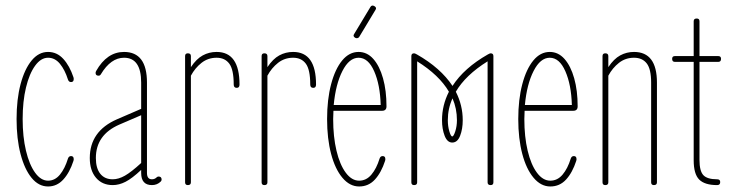

<svg xmlns="http://www.w3.org/2000/svg" viewBox="-20 -670 2655 695"><path d="M154 5Q120 5 94.5 -26Q69 -57 54.5 -112Q40 -167 40 -239Q40 -311 54.5 -365.5Q69 -420 94.5 -451Q120 -482 154 -482Q186 -482 209 -457Q232 -432 246 -390Q248 -384 246 -378.5Q244 -373 237 -373Q229 -373 226 -382Q215 -417 197 -439Q179 -461 154 -461Q128 -461 107 -432Q86 -403 74 -353Q62 -303 62 -239Q62 -175 74 -124.5Q86 -74 107 -45Q128 -16 154 -16Q179 -16 197 -38Q215 -60 226 -96Q229 -105 237 -105Q244 -105 246 -99.5Q248 -94 246 -88Q232 -45 209 -20Q186 5 154 5Z M388 0Q350 0 327.5 -26.5Q305 -53 305 -98Q305 -195 403 -238L491 -276V-371Q491 -461 429 -461Q381 -461 345 -401Q342 -396 337 -396Q326 -396 326 -406Q326 -409 328 -413Q367 -482 429 -482Q512 -482 512 -371V-44Q512 -21 530 -21Q540 -21 547 -28Q550 -31 554 -31Q565 -31 565 -20Q565 -16 562 -13Q549 0 530 0Q491 0 491 -44V-55Q458 -24 434.5 -12Q411 0 388 0ZM327 -98Q327 -61 343 -41Q359 -21 388 -21Q409 -21 432 -34Q455 -47 491 -80V-253L412 -219Q327 -182 327 -98Z M660 0Q650 0 650 -10V-467Q650 -477 660 -477Q671 -477 671 -467V-427Q691 -457 714 -469.5Q737 -482 764 -482Q847 -482 847 -364Q847 -352 837 -352Q826 -352 826 -364Q826 -418 810 -439.5Q794 -461 764 -461Q733 -461 709.5 -442.5Q686 -424 671 -396V-10Q671 0 660 0Z M937 0Q927 0 927 -10V-467Q927 -477 937 -477Q948 -477 948 -467V-427Q968 -457 991 -469.5Q1014 -482 1041 -482Q1124 -482 1124 -364Q1124 -352 1114 -352Q1103 -352 1103 -364Q1103 -418 1087 -439.5Q1071 -461 1041 -461Q1010 -461 986.5 -442.5Q963 -424 948 -396V-10Q948 0 937 0Z M1280 5Q1246 5 1219.5 -26.5Q1193 -58 1178.5 -113Q1164 -168 1164 -239Q1164 -310 1178.5 -365Q1193 -420 1218.5 -451Q1244 -482 1278 -482Q1309 -482 1331.5 -456.5Q1354 -431 1366.5 -386.5Q1379 -342 1379 -285Q1379 -269 1363 -269H1187Q1186 -254 1186 -239Q1186 -175 1198 -124.5Q1210 -74 1231.5 -45Q1253 -16 1280 -16Q1306 -16 1324.5 -38Q1343 -60 1354 -96Q1357 -105 1365 -105Q1372 -105 1374 -99.5Q1376 -94 1374 -88Q1360 -45 1337 -20Q1314 5 1280 5ZM1278 -461Q1244 -461 1219.5 -413Q1195 -365 1188 -290H1358Q1356 -363 1334.5 -412Q1313 -461 1278 -461ZM1266 -533Q1270 -531 1274 -532Q1278 -533 1280 -536L1339 -634Q1345 -642 1335 -648Q1326 -653 1321 -645L1262 -547Q1256 -539 1266 -533Z M1479 0Q1469 0 1469 -10V-467Q1469 -477 1479 -477Q1482 -477 1489 -473Q1575 -424 1618 -359Q1660 -424 1746 -473Q1753 -477 1756 -477Q1766 -477 1766 -467V-10Q1766 0 1756 0Q1745 0 1745 -10V-448Q1665 -398 1630 -338Q1655 -289 1655 -235Q1655 -203 1645.5 -178.5Q1636 -154 1617 -154Q1599 -154 1589.5 -178.5Q1580 -203 1580 -235Q1580 -289 1605 -338Q1570 -398 1490 -448V-10Q1490 0 1479 0ZM1601 -235Q1601 -213 1606.5 -194.5Q1612 -176 1617 -176Q1622 -176 1628 -194.5Q1634 -213 1634 -235Q1634 -277 1618 -314Q1601 -277 1601 -235Z M1972 5Q1938 5 1911.5 -26.5Q1885 -58 1870.5 -113Q1856 -168 1856 -239Q1856 -310 1870.5 -365Q1885 -420 1910.5 -451Q1936 -482 1970 -482Q2001 -482 2023.5 -456.5Q2046 -431 2058.5 -386.5Q2071 -342 2071 -285Q2071 -269 2055 -269H1879Q1878 -254 1878 -239Q1878 -175 1890 -124.5Q1902 -74 1923.5 -45Q1945 -16 1972 -16Q1998 -16 2016.5 -38Q2035 -60 2046 -96Q2049 -105 2057 -105Q2064 -105 2066 -99.5Q2068 -94 2066 -88Q2052 -45 2029 -20Q2006 5 1972 5ZM1970 -461Q1936 -461 1911.5 -413Q1887 -365 1880 -290H2050Q2048 -363 2026.5 -412Q2005 -461 1970 -461Z M2171 0Q2161 0 2161 -10V-467Q2161 -477 2171 -477Q2182 -477 2182 -467V-427Q2202 -457 2225 -469.5Q2248 -482 2275 -482Q2358 -482 2358 -371V-10Q2358 0 2347 0Q2337 0 2337 -10V-371Q2337 -420 2321 -440.5Q2305 -461 2275 -461Q2244 -461 2220.5 -442.5Q2197 -424 2182 -396V-10Q2182 0 2171 0Z M2576 0Q2531 0 2511 -20Q2491 -40 2491 -90V-446H2423Q2413 -446 2413 -457Q2413 -467 2423 -467H2491V-593Q2491 -603 2502 -603Q2512 -603 2512 -593V-467H2580Q2590 -467 2590 -457Q2590 -446 2580 -446H2512V-91Q2512 -51 2526 -36Q2540 -21 2576 -21Q2587 -21 2587 -11Q2587 0 2576 0Z"/></svg>

Font: Zen Loop
Style: Regular
Weight: 400
Designer: Yoshimichi Ohira
Foundry: A-1 Corp ZenFonts
Version: Version 1.000; ttfautohint (v1.8.3)